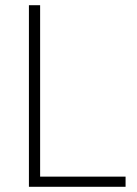

<svg xmlns="http://www.w3.org/2000/svg" viewBox="-20 -717 525 737"><path d="M91 -697H134V-39H462V0H91Z"/></svg>

Font: Hanken Grotesk ExtraLight
Style: Regular
Weight: 200
Designer: Alfredo Marco Pradil
Foundry: Hanken Design Co.
Version: Version 3.014